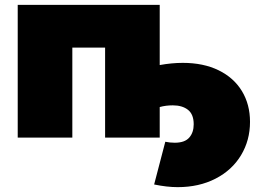

<svg xmlns="http://www.w3.org/2000/svg" viewBox="-20 -567 1059 791"><path d="M733 -308Q818 -308 880.5 -277.5Q943 -247 976.5 -192Q1010 -137 1010 -65Q1010 11 973 72.5Q936 134 868 169Q800 204 712 204Q668 204 615 193L661 17Q680 21 700 21Q741 21 759.5 0Q778 -21 778 -55Q778 -96 754.5 -114.5Q731 -133 692 -133Q663 -133 638 -126V0H413V-371H278V0H53V-547H638V-299Q688 -308 733 -308Z"/></svg>

Font: CMG Sans Black
Style: Regular
Weight: 900
Designer: Julieta Ulanovsky
Foundry: Julieta Ulanovsky
Version: Version 7.200